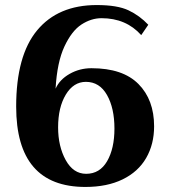

<svg xmlns="http://www.w3.org/2000/svg" viewBox="-20 -730 671 760"><path d="M44 -308Q44 -510 127 -610Q210 -710 363 -710Q445 -710 489 -689Q533 -668 567 -632L539 -591Q479 -658 382 -658Q341 -658 302.5 -633Q264 -608 235 -546Q206 -484 200 -379Q216 -415 255.5 -437.5Q295 -460 342 -460Q466 -460 528 -397.5Q590 -335 590 -230Q590 -159 558.5 -104.5Q527 -50 465.5 -20Q404 10 318 10Q44 10 44 -308ZM433 -221Q433 -302 403.5 -354Q374 -406 320 -406Q271 -406 240.5 -355.5Q210 -305 210 -226Q210 -151 240 -96.5Q270 -42 321 -42Q375 -42 404 -92Q433 -142 433 -221Z"/></svg>

Font: Trirong Bold
Style: Regular
Weight: 700
Designer: Katatrad Team
Foundry: CadsonDemak
Version: Version 1.000